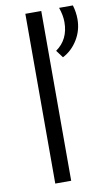

<svg xmlns="http://www.w3.org/2000/svg" viewBox="-90 -846 510 891"><g transform="rotate(-10 165.0 -400.0)"><path d="M96 0ZM96 -800H171V0H96ZM207 -606Q268 -649 268 -731Q268 -763 255 -800H320Q330 -767 330 -734Q330 -681 303 -637Q276 -593 233 -571Z"/></g></svg>

Font: Martel Sans Light
Style: Regular
Weight: 300
Designer: Dan Reynolds and Mathieu Réguer
Foundry: Dan Reynolds and Mathieu Réguer
Version: Version 1.002; ttfautohint (v1.1) -l 5 -r 5 -G 72 -x 0 -D la